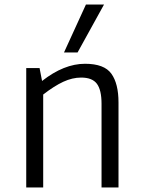

<svg xmlns="http://www.w3.org/2000/svg" viewBox="-20 -829 635 849"><path d="M96 0ZM504 -376V0H429V-370Q429 -431 408.5 -458.5Q388 -486 339 -486Q300 -486 260 -467.5Q220 -449 171 -411V0H96V-528H155L166 -471Q263 -547 356 -547Q441 -547 472.5 -503Q504 -459 504 -376ZM360 -809H440L323 -597H263Z"/></svg>

Font: Martel Sans Light
Style: Regular
Weight: 300
Designer: Dan Reynolds and Mathieu Réguer
Foundry: Dan Reynolds and Mathieu Réguer
Version: Version 1.002; ttfautohint (v1.1) -l 5 -r 5 -G 72 -x 0 -D la